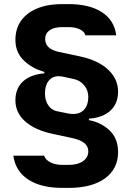

<svg xmlns="http://www.w3.org/2000/svg" viewBox="-20 -760 640 935"><path d="M284 155Q179 155 117 114Q55 73 45 -2H195Q201 18 225.5 30.5Q250 43 284 43H314Q358 43 384 25Q410 7 410 -23Q410 -47 391 -63Q372 -79 330 -88L237 -108Q151 -126 103 -168.5Q55 -211 55 -271Q55 -329 91.5 -363Q128 -397 196 -403V-410Q137 -426 96 -465.5Q55 -505 55 -566Q55 -647 116 -693.5Q177 -740 284 -740H314Q416 -740 476.5 -700.5Q537 -661 546 -588H396Q392 -605 370 -616.5Q348 -628 314 -628H284Q243 -628 221.5 -612.5Q200 -597 200 -570Q200 -521 268 -507L371 -485Q459 -466 507 -420.5Q555 -375 555 -314Q555 -256 518 -221.5Q481 -187 413 -182V-175Q472 -164 513.5 -125Q555 -86 555 -19Q555 62 491.5 108.5Q428 155 314 155ZM314 -207Q322 -205 337 -205Q371 -205 390.5 -227Q410 -249 410 -288Q410 -320 390.5 -344Q371 -368 340 -375L285 -387Q271 -389 266 -389Q235 -389 217 -366.5Q199 -344 199 -304Q199 -270 215.5 -246.5Q232 -223 259 -218Z"/></svg>

Font: JetBrains Mono Extra Bold
Style: Regular
Weight: 800
Monospace: yes
Designer: Philipp Nurullin, Konstantin Bulenkov
Foundry: JetBrains
Version: 2.002